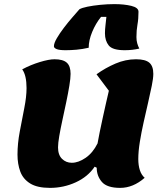

<svg xmlns="http://www.w3.org/2000/svg" viewBox="-20 -888 804 933"><path d="M223 25Q161 25 126.5 3.5Q92 -18 78.5 -54.5Q65 -91 65 -137Q65 -190 76 -248.5Q87 -307 98 -362.5Q109 -418 109 -460Q109 -522 88 -551Q129 -573 173.5 -586.5Q218 -600 245 -600Q286 -600 304.5 -583.5Q323 -567 323 -529Q323 -508 317 -471.5Q311 -435 302 -392Q293 -349 283.5 -305.5Q274 -262 268 -227Q262 -192 262 -172Q262 -135 281.5 -116Q301 -97 329 -97Q361 -97 396 -121Q431 -145 454 -191Q458 -213 464.5 -246Q471 -279 479.5 -316.5Q488 -354 495.5 -388.5Q503 -423 509 -447L449 -527Q492 -558 541 -579Q590 -600 641 -600Q686 -600 705.5 -583.5Q725 -567 725 -529Q725 -508 717.5 -471Q710 -434 699.5 -388.5Q689 -343 678 -294Q667 -245 659.5 -198.5Q652 -152 652 -115Q652 -85 659.5 -61.5Q667 -38 683 -24Q627 25 564 25Q500 25 475 -4Q450 -33 450 -73L440 -78Q407 -29 348 -2Q289 25 223 25ZM299 -644Q268 -644 255 -649.5Q242 -655 242 -663Q242 -678 256 -702Q270 -726 290.5 -753Q311 -780 332 -804Q353 -828 366 -843Q378 -850 405 -855.5Q432 -861 467 -864.5Q502 -868 536 -868Q583 -868 618 -859.5Q653 -851 653 -831Q653 -796 648 -768.5Q643 -741 643 -708Q643 -691 647 -677Q651 -663 657 -652Q640 -648 622.5 -646Q605 -644 586 -644Q527 -644 508.5 -667Q490 -690 490 -726Q490 -744 492.5 -764.5Q495 -785 497 -806H471Q445 -774 428 -733Q411 -692 411 -656Q380 -649 352 -646.5Q324 -644 299 -644Z"/></svg>

Font: Lemon
Style: Regular
Weight: 400
Designer: Eduardo Rodriguez Tunni
Foundry: Eduardo Rodriguez Tunni
Version: Version 1.003; ttfautohint (v1.8.4.7-5d5b);gftools[0.9.24]